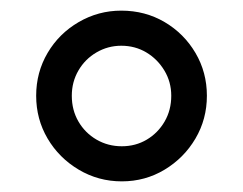

<svg xmlns="http://www.w3.org/2000/svg" viewBox="-20 -732 457 361"><path d="M209 -391Q165 -391 128 -413Q91 -435 69.5 -471.5Q48 -508 48 -552Q48 -596 69.5 -632.5Q91 -669 128 -690.5Q165 -712 208 -712Q253 -712 289.5 -690.5Q326 -669 347.5 -632.5Q369 -596 369 -552Q369 -508 347.5 -471.5Q326 -435 289.5 -413Q253 -391 209 -391ZM209 -457Q235 -457 256 -469.5Q277 -482 289.5 -503.5Q302 -525 302 -552Q302 -578 289 -599.5Q276 -621 255 -633.5Q234 -646 208 -646Q183 -646 161.5 -633.5Q140 -621 127.5 -599.5Q115 -578 115 -552Q115 -525 127.5 -503.5Q140 -482 161.5 -469.5Q183 -457 209 -457Z"/></svg>

Font: MuseoModerno Thin
Style: Regular
Weight: 400
Version: Version 1.003